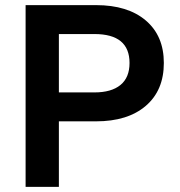

<svg xmlns="http://www.w3.org/2000/svg" viewBox="-20 -730 704 750"><path d="M80 0V-710H355Q479 -710 549.5 -650Q620 -590 620 -484Q620 -377 549.5 -316.5Q479 -256 355 -256H210V0ZM210 -369H349Q415 -369 450.5 -398Q486 -427 486 -484Q486 -597 349 -597H210Z"/></svg>

Font: Txt Sans SemiBold
Style: Regular
Weight: 600
Designer: Open Source
Foundry: XRLN
Version: Version 1.0